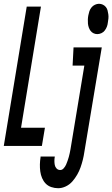

<svg xmlns="http://www.w3.org/2000/svg" viewBox="-45 -770 592 1013"><path d="M-25 0 96 -735H171L66 -96H192L176 0ZM468 -590Q458 -590 448.5 -594.5Q439 -599 433 -607Q427 -615 423.5 -625Q420 -635 419 -645.5Q418 -656 418.5 -667.5Q419 -679 421 -689Q423 -700 426.5 -710.5Q430 -721 437.5 -730.5Q445 -740 456 -745Q467 -750 477 -750Q488 -750 497.5 -745.5Q507 -741 513.5 -733Q520 -725 522.5 -715Q525 -705 526.5 -694.5Q528 -684 527 -672.5Q526 -661 524 -651Q523 -640 519 -629.5Q515 -619 508 -609.5Q501 -600 490 -595Q479 -590 468 -590ZM262 223Q243 223 225.5 217Q208 211 196 198.5Q184 186 177 169.5Q170 153 167.5 134.5Q165 116 165.5 97Q166 78 169 59V56H244V57Q242 68 242 79Q242 90 244 100.5Q246 111 253.5 119Q261 127 273 127Q283 127 291 118Q299 109 303.5 99Q308 89 311.5 78.5Q315 68 318 58Q321 48 323 37.5Q325 27 327 17L400 -424H338L343 -520H492L400 32Q397 53 392 73Q387 93 380 113Q373 133 362 152Q351 171 336.5 187.5Q322 204 302 213.5Q282 223 262 223Z"/></svg>

Font: Iosevka
Style: Bold Italic
Weight: 700
Italic angle: -9°
Monospace: yes
Designer: Belleve Invis
Foundry: Belleve Invis
Version: Version 32.5.0; ttfautohint (v1.8.4)